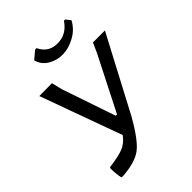

<svg xmlns="http://www.w3.org/2000/svg" viewBox="-242 -955 1076 1076"><g transform="rotate(-45 295.5 -417.0)"><path d="M477 -842 499 -814Q474 -767 426.5 -740.5Q379 -714 332 -712.5Q285 -711 244.5 -734.5Q204 -758 192 -803L239 -842H250Q280 -777 352 -777Q424 -777 467 -842ZM66 -72 69 -79Q147 -89 183.5 -104Q220 -119 247 -156L71 -641L172 -642L187 -580L296 -260H306L471 -585L496 -641H591L356 -196Q287 -74 237 -36.5Q187 1 83 8L74 6Q66 -29 66 -72Z"/></g></svg>

Font: Alegreya Sans Medium
Style: Italic
Weight: 500
Italic angle: -7°
Designer: Juan Pablo del Peral
Foundry: Huerta Tipografica
Version: Version 2.007